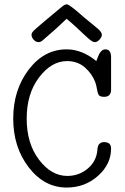

<svg xmlns="http://www.w3.org/2000/svg" viewBox="-20 -843 565 871"><path d="M282.2 -619.1Q352.1 -619.1 417 -565.9Q425.8 -589.8 429.9 -597.9Q434.1 -606 441.2 -612.5Q448.2 -619.1 458 -619.1Q483.9 -619.1 483.9 -583V-437Q483.9 -403.8 453.1 -403.8Q436 -403.8 429.9 -409.9Q423.8 -416 420.4 -436.5Q417 -457 412.1 -470.2Q397.9 -508.3 365 -537.1Q332 -565.9 284.2 -565.9Q213.4 -565.9 157.2 -491.9Q101.1 -418 101.1 -304.9Q101.1 -191.9 157 -118.4Q212.9 -44.9 285.2 -44.9Q338.4 -44.9 378.2 -78.4Q418 -111.8 421.9 -164.1V-168Q422.9 -171.9 423.3 -173.8Q423.8 -175.8 424.8 -179.9Q425.8 -184.1 428 -187Q430.2 -189.9 433.1 -192.4Q436 -194.8 440.4 -196.5Q444.8 -198.2 451.2 -198.2H453.1Q483.9 -198.2 483.9 -168.9Q483.9 -98.1 424.6 -45.2Q365.2 7.8 282.2 7.8Q181.2 7.8 110.6 -83.5Q40 -174.8 40 -304.9Q40 -435.1 110.1 -527.1Q180.2 -619.1 282.2 -619.1ZM123 -685.1Q123 -693.8 133.1 -703.9Q143.1 -713.9 186 -750Q229 -786.1 260.3 -812Q273.4 -823.2 282.2 -823.2H284.2Q291 -823.2 327.1 -793.9Q335 -787.1 357.9 -767.1Q398.9 -733.9 427.2 -710Q442.4 -694.8 442.1 -684.8Q441.9 -674.8 431.4 -663.3Q420.9 -651.9 410.2 -651.9Q404.3 -651.9 398.2 -655.5Q392.1 -659.2 382.1 -667.5Q372.1 -675.8 360.6 -687Q349.1 -698.2 327.6 -718Q306.2 -737.8 282.2 -757.8Q239.3 -715.8 177.2 -663.1Q166 -651.9 154.8 -651.9Q142.6 -651.9 132.8 -662.8Q123 -673.8 123 -685.1Z"/></svg>

Font: CMU Typewriter Text
Style: Light
Weight: 200
Version: Version 0.7.0